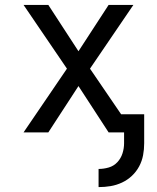

<svg xmlns="http://www.w3.org/2000/svg" viewBox="-20 -540 640 783"><path d="M382 223V149Q403 149 423.5 143Q444 137 458.5 121.5Q473 106 479.5 85.5Q486 65 486 44V0H423L300 -189L177 0H76L253 -260L76 -520H177L300 -331L423 -520H524L347 -260L474 -74H568V44Q568 69 563.5 93Q559 117 547.5 138.5Q536 160 518 177Q500 194 477.5 204.5Q455 215 431 219Q407 223 382 223Z"/></svg>

Font: R Plex Mono
Style: Regular
Weight: 400
Monospace: yes
Designer: Belleve Invis
Foundry: Belleve Invis
Version: Version 31.8.0